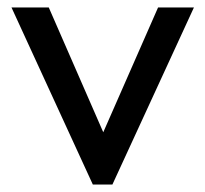

<svg xmlns="http://www.w3.org/2000/svg" viewBox="-20 -495 551 515"><path d="M229 0 10.8 -475H110.8L286 -73.8H227.8L404 -475H500.2L281.5 0Z"/></svg>

Font: Outfit Thin
Style: Regular
Weight: 100
Designer: Rodrigo Fuenzalida
Foundry: fragTYPE
Version: Version 1.000